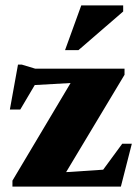

<svg xmlns="http://www.w3.org/2000/svg" viewBox="-20 -690 512 710"><path d="M26 0V-22L241 -383L108.5 -375.5L55 -285H16.5L46.5 -451H61L110.5 -436H440.5V-413.5L224.5 -53.5L361.5 -62.5L432 -158.5H467.5L427 0ZM220.5 -504.5 280.5 -670H435.5V-647.5L270 -504.5Z"/></svg>

Font: Newsreader Text ExtraBold
Style: Regular
Weight: 800
Designer: Hugues Gentile
Foundry: Production Type
Version: Version 1.001